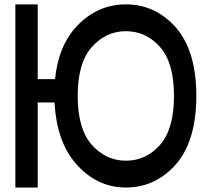

<svg xmlns="http://www.w3.org/2000/svg" viewBox="-20 -835 924 860"><path d="M696.8 -624.5Q633.8 -695.3 543.9 -695.3Q499 -695.3 461.2 -677.7Q423.3 -660.2 391.6 -624.5Q359.9 -589.4 344 -534.9Q328.1 -480.5 328.1 -405.3Q328.1 -256.8 391.6 -186Q455.1 -115.2 543.9 -115.2Q633.8 -115.2 696.8 -186Q759.3 -256.8 759.3 -405.3Q759.3 -553.7 696.8 -624.5ZM224.1 -376H148.9V4.9H48.8V-815.4H148.9V-480.5H226.6Q241.2 -625 316.9 -710Q411.1 -815.4 543.9 -815.4Q677.2 -815.4 770 -709.5Q859.4 -603.5 859.4 -405.3Q859.4 -207 770 -101.1Q677.2 4.9 543.9 4.9Q411.1 4.9 316.9 -105.5Q233.9 -203.1 224.1 -376Z"/></svg>

Font: Gap Sans
Style: Black
Weight: 400
Designer: Alexandre Liziard and Etienne Ozeray
Foundry: Interstices.io
Version: Version 1.6.1 - December 3. 2014